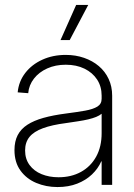

<svg xmlns="http://www.w3.org/2000/svg" viewBox="-20 -755 548 784"><path d="M214.8 8.8Q168 8.8 127.9 -8.1Q87.9 -24.9 63.5 -58.6Q39.1 -92.3 39.1 -142.1Q39.1 -177.7 52.2 -203.1Q65.4 -228.5 91.8 -245.6Q118.2 -262.7 157.5 -273.7Q196.8 -284.7 249.5 -291.5Q295.4 -297.4 327.9 -303.2Q360.4 -309.1 377.7 -319.8Q395 -330.6 395 -351.6V-364.7Q395 -401.9 376.5 -430.2Q357.9 -458.5 325 -474.6Q292 -490.7 248.5 -490.7Q206.5 -490.7 172.9 -475.6Q139.2 -460.4 118.7 -434.1Q98.1 -407.7 95.2 -374.5L52.2 -377.9Q56.6 -422.9 83.3 -457.3Q109.9 -491.7 152.8 -511.2Q195.8 -530.8 248.5 -530.8Q288.6 -530.8 323.2 -518.8Q357.9 -506.8 383.5 -485.1Q409.2 -463.4 423.6 -432.6Q438 -401.9 438 -364.3V0H395V-96.2H393.6Q380.4 -66.4 355.5 -42.7Q330.6 -19 295.2 -5.1Q259.8 8.8 214.8 8.8ZM218.8 -31.2Q271 -31.2 310.5 -53Q350.1 -74.7 372.6 -115.2Q395 -155.8 395 -210.9V-290.5Q386.2 -283.2 372.6 -277.6Q358.9 -272 340.3 -267.6Q321.8 -263.2 298.8 -259.8Q275.9 -256.3 249.5 -252.4Q192.4 -245.1 155.3 -231.4Q118.2 -217.8 100.3 -195.8Q82.5 -173.8 82.5 -140.6Q82.5 -106 100.6 -81.3Q118.7 -56.6 149.7 -43.9Q180.7 -31.2 218.8 -31.2ZM227.1 -591.3 291 -734.9H340.3L264.6 -591.3Z"/></svg>

Font: Inter 28pt ExtraLight
Style: Regular
Weight: 250
Designer: Rasmus Andersson
Foundry: rsms
Version: Version 4.001;git-66647c0bb